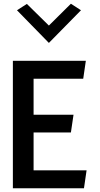

<svg xmlns="http://www.w3.org/2000/svg" viewBox="-20 -1019 535 1029"><path d="M71 -964 242 -789 414 -964 360 -999 242 -882 124 -998ZM160 -404V-597H426L440 -693H49V-10H430L444 -106H160V-309H360L374 -404Z"/></svg>

Font: Bluebird
Style: LiNrw
Weight: 300
Designer: Jasper
Foundry: Cannot Into Space Fonts
Version: Version 0.98